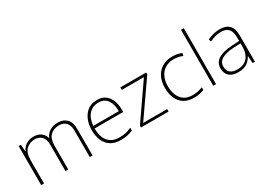

<svg xmlns="http://www.w3.org/2000/svg" viewBox="-14 -1504 3103 2259"><g transform="rotate(-30 1537.5 -375.0)"><path d="M626 -540Q698 -540 742.5 -496Q787 -452 787 -359V0H749V-357Q749 -434 713.5 -469.5Q678 -505 623 -505Q547 -505 502 -461Q457 -417 457 -319V0H419V-357Q419 -434 383.5 -469.5Q348 -505 293 -505Q221 -505 174.5 -460Q128 -415 128 -315V0H89V-530H120L126 -438H129Q140 -464 161.5 -487Q183 -510 216 -525Q249 -540 296 -540Q352 -540 391.5 -513Q431 -486 446 -434H448Q469 -483 514 -511.5Q559 -540 626 -540Z M1157 -540Q1225 -540 1268.5 -507.5Q1312 -475 1333.5 -419.5Q1355 -364 1355 -294V-263H967Q966 -148 1018.5 -86.5Q1071 -25 1169 -25Q1218 -25 1253.5 -32.5Q1289 -40 1334 -61V-23Q1295 -6 1256.5 2Q1218 10 1168 10Q1087 10 1033.5 -24Q980 -58 953.5 -119Q927 -180 927 -260Q927 -337 953 -400.5Q979 -464 1030 -502Q1081 -540 1157 -540ZM1157 -505Q1077 -505 1027 -451.5Q977 -398 968 -297H1315Q1315 -390 1276 -447.5Q1237 -505 1157 -505Z M1820 0H1445V-25L1771 -496H1470V-530H1821V-504L1494 -34H1820Z M2165 10Q2083 10 2029 -24Q1975 -58 1948 -119.5Q1921 -181 1921 -262Q1921 -346 1952.5 -408.5Q1984 -471 2042 -505.5Q2100 -540 2179 -540Q2216 -540 2247.5 -533.5Q2279 -527 2306 -515L2297 -480Q2268 -492 2237.5 -498Q2207 -504 2179 -504Q2111 -504 2062 -474Q2013 -444 1987 -389.5Q1961 -335 1961 -262Q1961 -195 1982.5 -141.5Q2004 -88 2049 -56.5Q2094 -25 2164 -25Q2202 -25 2237 -32.5Q2272 -40 2301 -52V-17Q2276 -5 2241.5 2.5Q2207 10 2165 10Z M2465 0H2427V-760H2465Z M2823 -539Q2908 -539 2950.5 -494.5Q2993 -450 2993 -353V0H2962L2955 -98H2953Q2929 -52 2885.5 -21Q2842 10 2763 10Q2685 10 2643.5 -28Q2602 -66 2602 -133Q2602 -212 2667.5 -252.5Q2733 -293 2854 -299L2954 -305V-345Q2954 -431 2921 -467.5Q2888 -504 2822 -504Q2745 -504 2665 -464L2653 -498Q2691 -516 2734 -527.5Q2777 -539 2823 -539ZM2858 -268Q2756 -263 2699 -231Q2642 -199 2642 -133Q2642 -81 2675 -52.5Q2708 -24 2767 -24Q2861 -24 2907 -77.5Q2953 -131 2954 -219V-272Z"/></g></svg>

Font: Noto Sans Khmer UI ExtraLight
Style: Regular
Weight: 200
Designer: Danh Hong and the Monotype Design Team
Foundry: Monotype Imaging Inc.
Version: Version 2.002; ttfautohint (v1.8.4.7-5d5b)